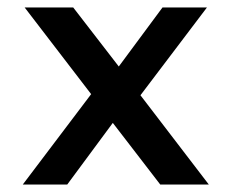

<svg xmlns="http://www.w3.org/2000/svg" viewBox="-20 -494 620 514"><path d="M41 0 224 -242 46 -474H176L298 -316L415 -474H534L356 -239L539 0H409L282 -165L160 0Z"/></svg>

Font: Sometype Mono SemiBold
Style: Regular
Weight: 600
Designer: Ryoichi Tsunekawa
Foundry: Dharma Type
Version: Version 1.001